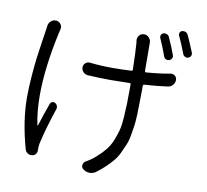

<svg xmlns="http://www.w3.org/2000/svg" viewBox="-90 -903 1139 1058"><g transform="rotate(10 479.0 -374.0)"><path d="M817.4 -663.1Q821.3 -653.3 816.9 -644.5Q812.5 -635.7 802.7 -632.3Q793 -628.9 783.7 -633.3Q774.4 -637.7 771.5 -647.5Q752.9 -699.2 733.4 -742.2Q729.5 -751 732.9 -759.8Q736.3 -768.6 746.1 -771.5Q754.9 -774.4 764.6 -770.5Q774.4 -766.6 778.3 -757.8Q800.8 -709 817.4 -663.1ZM108.4 -700.2Q109.4 -716.8 123 -728.5Q133.8 -738.3 148.4 -738.3Q150.4 -738.3 152.3 -738.3Q168.9 -736.3 178.2 -722.7Q187.5 -709 182.6 -693.4Q179.7 -681.6 177.7 -672.9Q133.8 -471.7 133.8 -318.4Q133.8 -227.5 149.4 -153.3Q149.4 -151.4 151.4 -151.4Q153.3 -151.4 153.3 -153.3Q170.9 -211.9 196.3 -280.3Q199.2 -289.1 208 -292Q216.8 -294.9 224.6 -290Q233.4 -285.2 236.8 -275.4Q240.2 -265.6 236.3 -255.9Q197.3 -138.7 180.7 -63.5Q179.7 -62.5 178.7 -55.7Q177.7 -48.8 177.7 -47.9Q177.7 -46.9 176.8 -40Q175.8 -33.2 176.3 -32.7Q176.8 -32.2 176.3 -25.9Q175.8 -19.5 175.8 -18.6Q177.7 -5.9 169.4 4.4Q161.1 14.6 148.4 15.6Q135.7 17.6 124.5 10.3Q113.3 2.9 109.4 -9.8Q66.4 -163.1 66.4 -293Q66.4 -348.6 71.3 -411.1Q76.2 -473.6 81.1 -513.2Q85.9 -552.7 94.7 -608.9Q103.5 -665 105.5 -679.7Q106.4 -689.5 108.4 -700.2ZM606.4 -706.1Q604.5 -722.7 614.7 -735.4Q625 -748 641.6 -748Q659.2 -748 669.9 -735.4Q680.7 -723.6 680.7 -708Q680.7 -708 680.7 -693.4Q680.7 -665 681.6 -549.8Q682.6 -542 689.5 -543Q765.6 -548.8 821.3 -559.6Q835.9 -562.5 847.2 -553.7Q858.4 -544.9 858.4 -530.3Q858.4 -514.6 847.7 -502Q836.9 -489.3 821.3 -487.3Q757.8 -478.5 690.4 -474.6Q683.6 -473.6 683.6 -466.8V-447.3Q683.6 -440.4 683.6 -439.5Q683.6 -394.5 682.6 -372.1Q682.6 -348.6 681.2 -308.6Q679.7 -268.6 676.8 -247.1Q673.8 -225.6 668 -191.4Q662.1 -157.2 653.3 -136.2Q644.5 -115.2 631.8 -87.4Q619.1 -59.6 601.6 -38.6Q584 -17.6 561 4.4Q538.1 26.4 509.8 46.9Q495.1 55.7 478.5 55.7Q476.6 55.7 474.6 55.7Q456.1 54.7 441.4 43Q429.7 34.2 431.6 20Q433.6 5.9 446.3 -2Q479.5 -20.5 501 -41Q528.3 -64.5 548.3 -89.4Q568.4 -114.3 581.1 -146Q593.8 -177.7 601.1 -205.1Q608.4 -232.4 611.3 -276.9Q614.3 -321.3 615.2 -354.5Q616.2 -387.7 616.2 -447.3V-462.9Q616.2 -469.7 609.4 -469.7Q538.1 -467.8 501 -467.8Q447.3 -467.8 376 -471.7Q360.4 -472.7 349.6 -483.9Q338.9 -495.1 338.9 -510.7Q338.9 -524.4 350.1 -534.2Q361.3 -543.9 375 -542Q438.5 -535.2 500 -535.2Q553.7 -535.2 606.4 -538.1Q614.3 -538.1 614.3 -544.9Q612.3 -640.6 608.4 -692.4Q607.4 -699.2 606.4 -706.1ZM833 -773.4Q831.1 -777.3 831.1 -782.2Q831.1 -786.1 832 -790Q835.9 -798.8 844.7 -801.8Q848.6 -802.7 853.5 -802.7Q858.4 -802.7 864.3 -800.8Q873 -796.9 877.9 -788.1Q894.5 -752.9 918 -694.3Q919.9 -690.4 919.9 -685.5Q919.9 -680.7 918 -676.8Q914.1 -667 904.3 -664.1Q900.4 -662.1 895.5 -662.1Q890.6 -662.1 885.7 -665Q876 -668.9 873 -678.7Q850.6 -737.3 833 -773.4Z"/></g></svg>

Font: Gen Jyuu Gothic P Normal
Style: Regular
Weight: 300
Designer: [Source Han Sans]
Ryoko NISHIZUKA  (kana & ideographs); Paul D. Hunt (Latin, Greek & Cyrillic); Wenlong ZHANG  (bopomofo
Version: Version 1.002.20150607